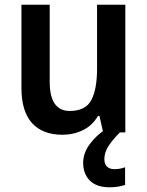

<svg xmlns="http://www.w3.org/2000/svg" viewBox="-20 -655 626 815"><path d="M512 -635V-93H418L402 -163H396Q372 -122 332 -102.5Q292 -83 245 -83Q161 -83 116 -132.5Q71 -182 71 -282V-635H191V-308Q191 -184 276 -184Q343 -184 367.5 -230Q392 -276 392 -364V-635ZM423 20Q423 41 434 52Q445 63 465 63Q480 63 491.5 60.5Q503 58 511 55V130Q498 134 482 137Q466 140 445 140Q390 140 361.5 111.5Q333 83 333 36Q333 -6 362 -44.5Q391 -83 430 -107L489 -93Q456 -60 439.5 -33.5Q423 -7 423 20Z"/></svg>

Font: Noto Sans Telugu UI SemiCondensed SemiBold
Style: Regular
Weight: 600
Width: 4
Designer: Jelle Bosma - Monotype Design Team
Foundry: Monotype Imaging Inc.
Version: Version 2.005; ttfautohint (v1.8.4.7-5d5b)